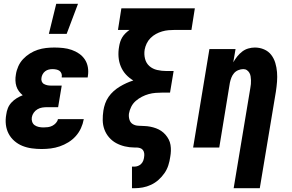

<svg xmlns="http://www.w3.org/2000/svg" viewBox="-20 -779 1540 1014"><path d="M200 8Q174 8 148 4.5Q122 1 98.5 -8.5Q75 -18 56 -34.5Q37 -51 25.5 -73Q14 -95 11 -121Q8 -147 13 -174Q15 -191 21.5 -207.5Q28 -224 40.5 -237.5Q53 -251 68.5 -260.5Q84 -270 100 -276Q89 -285 80 -297Q71 -309 66.5 -323.5Q62 -338 61.5 -354Q61 -370 64 -386Q67 -407 76.5 -428.5Q86 -450 102 -467Q118 -484 138 -496.5Q158 -509 179.5 -516Q201 -523 223 -525.5Q245 -528 267 -528Q290 -528 313.5 -525.5Q337 -523 358.5 -515.5Q380 -508 398 -495.5Q416 -483 428 -465Q440 -447 444 -424Q448 -401 444 -377L443 -370H306V-372Q308 -382 304.5 -391Q301 -400 294 -405Q287 -410 277 -412Q267 -414 257 -414Q247 -414 237 -411.5Q227 -409 218.5 -402.5Q210 -396 205 -386.5Q200 -377 199 -368Q197 -358 200.5 -349Q204 -340 212 -335.5Q220 -331 229 -329Q238 -327 248 -327H306L287 -213H229Q216 -213 203 -211Q190 -209 178 -202Q166 -195 158 -183.5Q150 -172 148 -159Q146 -147 150 -135.5Q154 -124 163.5 -117.5Q173 -111 185 -108.5Q197 -106 210 -106Q221 -106 233 -107.5Q245 -109 256 -114.5Q267 -120 275.5 -129.5Q284 -139 286 -150H423L422 -148Q418 -125 407.5 -102Q397 -79 380 -60Q363 -41 341 -27.5Q319 -14 295.5 -6Q272 2 248 5Q224 8 200 8ZM238 -600 277 -759H392L332 -600Z M677 215V101H690Q699 101 708.5 97.5Q718 94 725.5 86.5Q733 79 736.5 69.5Q740 60 741 51Q743 40 741.5 30Q740 20 734.5 13Q729 6 719.5 3Q710 0 700 0H690Q664 0 639 -6Q614 -12 593 -23.5Q572 -35 556 -53.5Q540 -72 531.5 -95Q523 -118 522.5 -143.5Q522 -169 526 -195Q529 -214 535.5 -232.5Q542 -251 553.5 -267.5Q565 -284 580 -297.5Q595 -311 612.5 -321.5Q630 -332 647.5 -340Q665 -348 684 -354Q662 -367 645 -385.5Q628 -404 618 -428Q608 -452 606 -479Q604 -506 609 -533Q611 -546 615 -558.5Q619 -571 626 -582.5Q633 -594 643 -603.5Q653 -613 664 -621H603L621 -735H1009L991 -621H903Q887 -621 870 -619.5Q853 -618 836 -613Q819 -608 803.5 -599.5Q788 -591 775 -578Q762 -565 754.5 -549Q747 -533 744 -517Q740 -492 746 -468.5Q752 -445 769 -430Q786 -415 809.5 -409.5Q833 -404 858 -404H897L878 -290H839Q821 -290 802 -288.5Q783 -287 765 -282Q747 -277 729.5 -268Q712 -259 697 -246Q682 -233 673 -215Q664 -197 661 -179Q659 -163 663.5 -147.5Q668 -132 680.5 -124Q693 -116 709.5 -115Q726 -114 742 -113.5Q758 -113 773.5 -110Q789 -107 804 -101.5Q819 -96 831.5 -87.5Q844 -79 854 -67.5Q864 -56 871 -42.5Q878 -29 880.5 -13.5Q883 2 882.5 18Q882 34 879 50Q876 72 869 94Q862 116 848.5 135.5Q835 155 817 171Q799 187 777.5 197Q756 207 734 211Q712 215 690 215Z M1214 215 1302 -314Q1304 -325 1305 -335Q1306 -345 1305.5 -355.5Q1305 -366 1303.5 -376Q1302 -386 1297 -394.5Q1292 -403 1284 -408.5Q1276 -414 1265 -414Q1252 -414 1238.5 -408.5Q1225 -403 1216 -392.5Q1207 -382 1202 -369Q1197 -356 1194 -342L1138 0H1000L1086 -520H1224L1212 -450Q1221 -466 1233 -481Q1245 -496 1259.5 -507Q1274 -518 1291.5 -523Q1309 -528 1326 -528Q1352 -528 1375 -518Q1398 -508 1412.5 -489Q1427 -470 1434 -446.5Q1441 -423 1443 -398Q1445 -373 1443 -347Q1441 -321 1437 -295L1352 215Z"/></svg>

Font: Iosevka Term Curly Hv Obl
Style: Regular
Weight: 900
Italic angle: -9°
Designer: Belleve Invis
Foundry: Belleve Invis
Version: Version 32.3.0